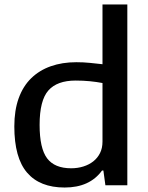

<svg xmlns="http://www.w3.org/2000/svg" viewBox="-20 -828 660 858"><path d="M298 -76Q327 -76 352.5 -84Q378 -92 397 -107Q416 -122 427 -144Q438 -166 438 -195V-457Q412 -462 382 -465Q352 -468 318 -468Q235 -468 196 -423.5Q157 -379 157 -270Q157 -165 190.5 -120.5Q224 -76 298 -76ZM269 10Q158 10 101 -56.5Q44 -123 44 -263Q44 -335 63.5 -389Q83 -443 119.5 -478.5Q156 -514 207 -532Q258 -550 321 -550Q353 -550 382 -547Q411 -544 438 -541V-808H549V0H451L442 -66H436Q381 10 269 10Z"/></svg>

Font: EncodeSans
Style: Medium
Weight: 500
Designer: Pablo Impallari, Andres Torresi
Foundry: Pablo Impallari, Andres Torresi
Version: Version 1.000; ttfautohint (v1.4.1)